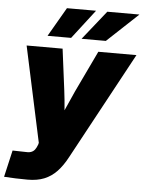

<svg xmlns="http://www.w3.org/2000/svg" viewBox="-79 -793 785 1046"><g transform="rotate(5 313.5 -269.5)"><path d="M-17.1 200.7 16.6 54.2 82.5 55.7Q103.5 57.6 116.7 53.2Q129.9 48.8 138.2 38.1Q146.5 27.3 152.8 9.8L155.3 0L43 -522.5H239.7L268.6 -296.9Q275.4 -243.7 279.3 -189.9Q283.2 -136.2 287.1 -80.1H234.9Q256.8 -136.2 280 -190.2Q303.2 -244.1 327.6 -296.9L435.1 -522.5H643.6L327.1 62Q301.3 110.8 271 142.6Q240.7 174.3 202.4 189.7Q164.1 205.1 112.3 205.1Q80.1 205.1 46.4 203.9Q12.7 202.6 -17.1 200.7ZM280.8 -585H151.9L244.1 -744.1H403.3ZM470.7 -585H337.9L464.8 -744.1H640.6Z"/></g></svg>

Font: Inter 28pt Black
Style: Italic
Weight: 900
Italic angle: -9.3988°
Designer: Rasmus Andersson
Foundry: rsms
Version: Version 4.001;git-66647c0bb